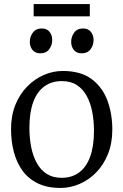

<svg xmlns="http://www.w3.org/2000/svg" viewBox="-20 -916 608 947"><path d="M34.5 -278.5Q34.5 -346.5 56.2 -399.8Q78 -453 114.8 -490Q151.5 -527 196.8 -546.5Q242 -566 289.5 -566Q378 -566 431.8 -526Q485.5 -486 509.8 -420.2Q534 -354.5 534 -277Q534 -209 512.2 -155.5Q490.5 -102 454 -65Q417.5 -28 372 -8.5Q326.5 11 279 11Q212.5 11 165.8 -12Q119 -35 90.2 -75.2Q61.5 -115.5 48 -167.8Q34.5 -220 34.5 -278.5ZM284 -39Q334 -39 369.8 -65Q405.5 -91 424.5 -142.8Q443.5 -194.5 443.5 -270.5Q443.5 -319.5 435 -363.8Q426.5 -408 407.8 -442.5Q389 -477 359 -496.5Q329 -516 285 -516Q235 -516 199 -490Q163 -464 144 -412.8Q125 -361.5 125 -284.5Q125 -235 133.8 -190.8Q142.5 -146.5 161.5 -112Q180.5 -77.5 210.8 -58.2Q241 -39 284 -39ZM178.5 -653Q154 -653 140.5 -669.5Q127 -686 127 -710Q127 -734.5 142 -755Q157 -775.5 185.5 -775.5H186.5Q211.5 -775.5 224.5 -759Q237.5 -742.5 237.5 -718.5Q237.5 -693.5 222.8 -673.2Q208 -653 179.5 -653ZM382 -653Q357.5 -653 344.2 -669.5Q331 -686 331 -710Q331 -734.5 345.8 -755Q360.5 -775.5 389 -775.5H390Q415 -775.5 428.2 -759Q441.5 -742.5 441.5 -718.5Q441.5 -693.5 426.8 -673.2Q412 -653 383 -653ZM423 -896V-835.5H146V-896Z"/></svg>

Font: Merriweather 28pt Light
Style: Regular
Weight: 300
Version: Version 2.100